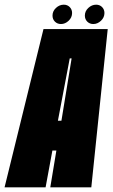

<svg xmlns="http://www.w3.org/2000/svg" viewBox="-66 -799 480 819"><path d="M-46.5 0 119.5 -675H393.5L323.5 0H148.5L174.5 -157H157.5L128.5 0ZM181 -284H196L239.5 -550H231.5ZM194 -696.5Q178.5 -696.5 168.2 -706.8Q158 -717 158 -732.5Q158 -751.5 172.8 -765.2Q187.5 -779 206 -779Q221.5 -779 231.5 -768.8Q241.5 -758.5 241.5 -743.5Q241.5 -724.5 226.8 -710.5Q212 -696.5 194 -696.5ZM332 -696.5Q316.5 -696.5 306.2 -706.8Q296 -717 296 -732.5Q296 -751.5 310.8 -765.2Q325.5 -779 344 -779Q359.5 -779 369.5 -768.8Q379.5 -758.5 379.5 -743.5Q379.5 -724.5 364.8 -710.5Q350 -696.5 332 -696.5Z"/></svg>

Font: Anybody UltraCondensed Black
Style: Italic
Weight: 900
Width: 1
Italic angle: -10°
Designer: Tyler Finck
Foundry: Etcetera Type Company
Version: Version 1.010; ttfautohint (v1.8.3) -l 8 -r 50 -G 200 -x 14 